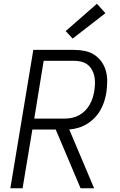

<svg xmlns="http://www.w3.org/2000/svg" viewBox="-20 -1000 640 1020"><path d="M35 0 157 -735H375Q404 -735 432 -729Q460 -723 482.5 -708Q505 -693 520.5 -670.5Q536 -648 543 -621.5Q550 -595 549.5 -566Q549 -537 545 -508Q541 -484 533.5 -460.5Q526 -437 513.5 -415Q501 -393 482.5 -374Q464 -355 442 -341.5Q420 -328 396 -321Q372 -314 348 -312L480 0H408L276 -312H152L100 0ZM162 -370H325Q343 -370 362.5 -374Q382 -378 399.5 -387.5Q417 -397 431.5 -411.5Q446 -426 456 -443.5Q466 -461 472 -479.5Q478 -498 481 -517Q484 -536 484.5 -556Q485 -576 481.5 -594Q478 -612 469 -628.5Q460 -645 446 -656Q432 -667 413.5 -672Q395 -677 375 -677H212ZM366 -795 329 -835 495 -980 540 -930Z"/></svg>

Font: Iosevka SS04 Lt Ex Obl
Style: Regular
Weight: 300
Width: 7
Italic angle: -9°
Monospace: yes
Designer: Belleve Invis
Foundry: Belleve Invis
Version: Version 19.0.0; ttfautohint (v1.8.4)